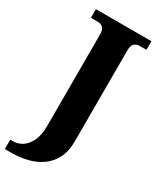

<svg xmlns="http://www.w3.org/2000/svg" viewBox="-261 -786 909 1099"><g transform="rotate(30 194.0 -237.0)"><path d="M-24 240V178H-3Q25 178 53 161Q81 144 100.5 105Q120 66 120 1V-601Q120 -633 106 -645Q92 -657 76 -657H27V-714H394V-657H346Q329 -657 315 -644.5Q301 -632 301 -599V0Q301 68 277 114Q253 160 212.5 188Q172 216 122 228Q72 240 19 240Z"/></g></svg>

Font: Noto Serif Tamil ExtraBold
Style: Italic
Weight: 800
Italic angle: -12°
Designer: Indian Type Foundry, Tom Grace, and the Monotype Design Team
Foundry: Monotype Imaging Inc.
Version: Version 2.003; ttfautohint (v1.8.4.7-5d5b)